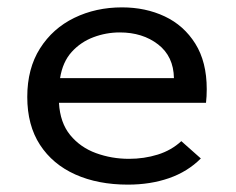

<svg xmlns="http://www.w3.org/2000/svg" viewBox="-20 -491 640 521"><path d="M327 10Q246 10 184.5 -17.5Q123 -45 88.5 -98Q54 -151 54 -228Q54 -305 88.5 -359.5Q123 -414 181.5 -442.5Q240 -471 311 -471Q375 -471 427 -446.5Q479 -422 510 -372.5Q541 -323 541 -249Q541 -240 540.5 -230Q540 -220 539 -212H140Q143 -158 170.5 -124.5Q198 -91 240.5 -75.5Q283 -60 330 -60Q371 -60 408 -71.5Q445 -83 472 -108L525 -61Q489 -25 438.5 -7.5Q388 10 327 10ZM143 -279H452Q451 -338 409 -370.5Q367 -403 305 -403Q268 -403 233.5 -390Q199 -377 174.5 -350Q150 -323 143 -279Z"/></svg>

Font: Inconsolata Expanded Medium
Style: Regular
Weight: 500
Width: 7
Monospace: yes
Designer: Raph Levien, Cyreal, Brenton Simpson
Foundry: Raph Levien, Cyreal, Google
Version: Version 3.001; ttfautohint (v1.8.2.53-6de2)